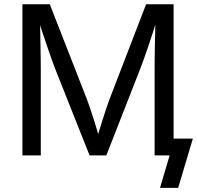

<svg xmlns="http://www.w3.org/2000/svg" viewBox="-20 -748 948 924"><path d="M87.9 0V-727.5H219.7L398.9 -268.6Q405.3 -252.4 413.3 -228.3Q421.4 -204.1 430.4 -175.8Q439.5 -147.5 447.8 -119.4Q456.1 -91.3 462.4 -67.4H441.9Q448.7 -89.8 457 -117.4Q465.3 -145 474.4 -173.6Q483.4 -202.1 491.7 -227.1Q500 -252 506.3 -268.6L683.1 -727.5H815.4V0H724.1V-415.5Q724.1 -438 724.4 -466.8Q724.6 -495.6 725.3 -527.3Q726.1 -559.1 726.8 -591.8Q727.5 -624.5 728 -655.3H735.8Q725.6 -621.6 714.1 -586.7Q702.6 -551.8 691.7 -519.3Q680.7 -486.8 670.9 -460Q661.1 -433.1 654.3 -415.5L491.7 0H411.1L246.1 -415.5Q239.3 -432.6 230 -458.7Q220.7 -484.9 209.7 -516.8Q198.7 -548.8 187 -584.2Q175.3 -619.6 163.1 -655.3H171.9Q172.9 -627.9 173.6 -596.2Q174.3 -564.5 174.8 -532Q175.3 -499.5 175.8 -469.5Q176.3 -439.5 176.3 -415.5V0ZM750 156.2 796.4 0H764.6V-81.1H908.2L837.4 156.2Z"/></svg>

Font: Inter Variable
Style: Regular
Weight: 400
Designer: Rasmus Andersson
Foundry: rsms
Version: Version 4.001;git-9221beed3